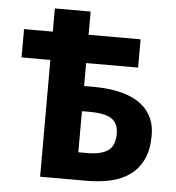

<svg xmlns="http://www.w3.org/2000/svg" viewBox="-51 -744 726 791"><g transform="rotate(5 312.0 -348.0)"><path d="M144 0V-483H25V-600H144V-696H292V-600H507V-483H292V-388H332Q385 -388 431.5 -378.5Q478 -369 512.5 -348Q547 -327 567 -292.5Q587 -258 587 -209Q587 -150 568 -110Q549 -70 515.5 -45.5Q482 -21 436 -10.5Q390 0 337 0ZM292 -114H328Q385 -114 414 -133.5Q443 -153 443 -204Q443 -247 415 -265.5Q387 -284 324 -284H292Z"/></g></svg>

Font: Giro Regular
Style: Bold
Weight: 700
Designer: Paul D. Hunt
Foundry: Adobe Systems Incorporated
Version: Version 1.000;PS 1.0;hotconv 1.0.88;makeotf.lib2.5.647800